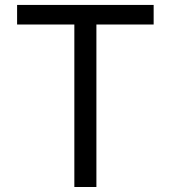

<svg xmlns="http://www.w3.org/2000/svg" viewBox="-20 -747 682 767"><path d="M48.3 -727.3H593.8V-649.1H365.1V0H277V-649.1H48.3Z"/></svg>

Font: Fast_Sans-Dotted
Style: Regular
Weight: 400
Version: Version 3.018